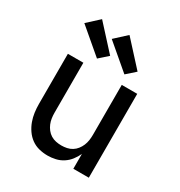

<svg xmlns="http://www.w3.org/2000/svg" viewBox="-182 -898 965 1031"><g transform="rotate(30 300.0 -382.5)"><path d="M263 8Q236 8 210 1.5Q184 -5 162.5 -20.5Q141 -36 125.5 -58.5Q110 -81 101 -106Q92 -131 88.5 -157Q85 -183 85 -210V-520H181V-210Q181 -193 183.5 -176Q186 -159 192.5 -143.5Q199 -128 209.5 -114.5Q220 -101 234.5 -92Q249 -83 266 -79.5Q283 -76 300 -76Q317 -76 334 -79.5Q351 -83 365.5 -92Q380 -101 390.5 -114.5Q401 -128 407.5 -143.5Q414 -159 416.5 -176Q419 -193 419 -210V-520H515V0H419V-92Q409 -70 393.5 -50Q378 -30 357 -16.5Q336 -3 311.5 2.5Q287 8 263 8ZM403 -576 249 -707 321 -773 457 -624ZM233 -576 79 -707 151 -773 287 -624Z"/></g></svg>

Font: Iosevka Custom Medium Extended
Style: Regular
Weight: 500
Width: 7
Monospace: yes
Designer: Belleve Invis
Foundry: Belleve Invis
Version: Version 11.2.4; ttfautohint (v1.8.4)